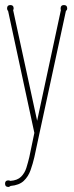

<svg xmlns="http://www.w3.org/2000/svg" viewBox="-20 -530 292 760"><path d="M116 92Q110 118 101 143.5Q92 169 74 186Q56 203 22 206Q20 207 18 208.5Q16 210 13 210Q0 210 0 197Q0 184 13 184Q17 184 21 186Q49 184 63.5 169.5Q78 155 84.5 134Q91 113 96 92L116 -4L12 -487Q8 -490 8 -497Q8 -510 21 -510Q34 -510 34 -497Q34 -493 32 -490L127 -52L221 -490Q221 -491 220.5 -492Q220 -493 220 -494V-497Q220 -510 233 -510Q246 -510 246 -497Q246 -490 241 -487L137 -6Z"/></svg>

Font: Wire One
Style: Regular
Weight: 400
Designer: Alexei Vanyashin, Gayaneh Bagdasaryan
Foundry: Cyreal
Version: Version 1.102; ttfautohint (v1.8.3)